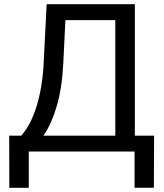

<svg xmlns="http://www.w3.org/2000/svg" viewBox="-20 -731 792 926"><path d="M722.2 174.3H628.9V0H118.7V174.8H24.9L24.4 -76.7H82.5Q128.4 -128.4 155.5 -215.6Q182.6 -302.7 189.5 -406.7L205.1 -710.9H630.4V-76.7H723.1ZM189.5 -76.7H536.1V-633.8H295.4L285.2 -424.8Q278.8 -302.2 252.7 -215.8Q226.6 -129.4 189.5 -76.7Z"/></svg>

Font: Mardoto
Style: Regular
Weight: 400
Designer: Christian Robertson, Vahan Hovhannisyan
Foundry: Google
Version: Version 1.000